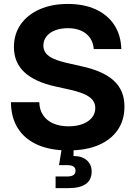

<svg xmlns="http://www.w3.org/2000/svg" viewBox="-20 -759 693 983"><path d="M330.1 11.2Q238.3 11.2 172.6 -17.6Q106.9 -46.4 71.8 -101.8Q36.6 -157.2 36.1 -235.8H181.2Q182.1 -196.8 200.7 -169.2Q219.2 -141.6 252.4 -127Q285.6 -112.3 330.6 -112.3Q372.1 -112.3 402.8 -124Q433.6 -135.7 450.7 -156.7Q467.8 -177.7 467.8 -205.6Q467.8 -229.5 454.1 -246.8Q440.4 -264.2 411.9 -276.9Q383.3 -289.6 338.4 -299.8L261.2 -316.9Q156.7 -340.3 104 -390.1Q51.3 -439.9 51.3 -518.1Q51.3 -584.5 85.9 -634Q120.6 -683.6 182.9 -711.2Q245.1 -738.8 326.7 -738.8Q410.2 -738.8 470.9 -710.7Q531.7 -682.6 565.4 -630.9Q599.1 -579.1 601.1 -507.8H460Q456.1 -558.1 420.7 -586.4Q385.3 -614.7 327.1 -614.7Q290 -614.7 261.7 -603.5Q233.4 -592.3 217.8 -572.3Q202.1 -552.2 202.1 -525.9Q202.1 -502.4 215.6 -485.8Q229 -469.2 256.6 -457.3Q284.2 -445.3 325.7 -436L394.5 -420.4Q449.7 -408.7 491.5 -390.6Q533.2 -372.6 561.3 -347.2Q589.4 -321.8 603.3 -288.6Q617.2 -255.4 617.2 -213.4Q617.2 -144 582.5 -93.5Q547.9 -43 483.6 -15.9Q419.4 11.2 330.1 11.2ZM264.6 204.1V144.5H323.2Q345.7 144.5 356.2 137.2Q366.7 129.9 366.7 115.2Q366.7 100.6 356.2 93.5Q345.7 86.4 323.2 86.4H282.2L299.8 -21.5H356.9V0L356.4 39.6Q400.4 40 424.8 61.8Q449.2 83.5 449.2 119.6Q449.2 162.1 418.9 183.1Q388.7 204.1 332.5 204.1Z"/></svg>

Font: Inter 28pt
Style: Bold
Weight: 700
Designer: Rasmus Andersson
Foundry: rsms
Version: Version 4.001;git-66647c0bb